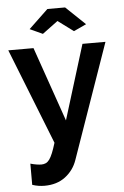

<svg xmlns="http://www.w3.org/2000/svg" viewBox="-62 -774 675 1047"><g transform="rotate(-5 275.0 -250.5)"><path d="M72 102Q89 107 105 109.5Q121 112 132 112Q145 112 156 107Q167 102 176 89.5Q185 77 194 55Q203 33 213 0L6 -524H144L286 -116L412 -524H538L318 104Q299 159 253 194Q207 229 139 229Q123 229 106.5 226.5Q90 224 72 218ZM132 -629 238 -730H335L441 -629L372 -597L287 -660L202 -597Z"/></g></svg>

Font: IngvarSans
Style: Bold
Weight: 700
Version: Version 3.000